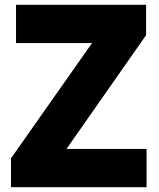

<svg xmlns="http://www.w3.org/2000/svg" viewBox="-20 -783 664 803"><path d="M593 0H26V-121L365 -603H47V-763H591V-636L258 -160H593Z"/></svg>

Font: Open Sauce One Black
Style: Regular
Weight: 900
Designer: Alfredo Marco Pradil
Foundry: Creative Sauce Fz LLC
Version: Version 1.477